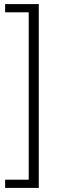

<svg xmlns="http://www.w3.org/2000/svg" viewBox="-20 -755 281 936"><path d="M169 -735V161H5V121H120V-695H5V-735Z"/></svg>

Font: Archivo SemiCondensed Thin
Style: Regular
Weight: 250
Width: 4
Designer: Hector Gatti
Foundry: Omnibus-Type
Version: Version 2.001